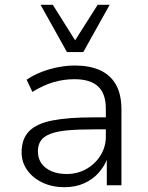

<svg xmlns="http://www.w3.org/2000/svg" viewBox="-20 -772 615 800"><path d="M248 8Q198 8 157.5 -11Q117 -30 93.5 -63Q70 -96 70 -137Q70 -193 101 -225Q132 -257 198 -270Q264 -283 369 -283H434V-233H371Q307 -233 262.5 -229Q218 -225 190.5 -214.5Q163 -204 150.5 -186.5Q138 -169 138 -142Q138 -97 171.5 -72Q205 -47 258 -47Q303 -47 340 -68Q377 -89 399 -124.5Q421 -160 421 -203V-319Q421 -382 388.5 -412Q356 -442 290 -442Q245 -442 202.5 -429.5Q160 -417 115 -389L91 -440Q119 -459 152.5 -472Q186 -485 222 -492Q258 -499 293 -499Q353 -499 396.5 -479.5Q440 -460 463 -419.5Q486 -379 486 -315V0H425V-113H428Q415 -79 390.5 -51.5Q366 -24 330 -8Q294 8 248 8ZM259 -555 149 -752H200L293 -604L387 -752H437L327 -555Z"/></svg>

Font: Nunito Sans 9pt Light
Style: Regular
Weight: 300
Version: Version 3.101;gftools[0.9.27]